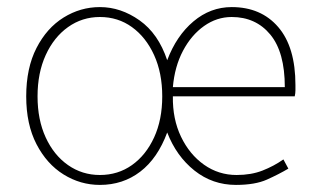

<svg xmlns="http://www.w3.org/2000/svg" viewBox="-20 -510 892 542"><path d="M262 12Q207 12 159.5 -17.5Q112 -47 83 -103Q54 -159 54 -238Q54 -318 83 -374.5Q112 -431 159.5 -460.5Q207 -490 262 -490Q321 -490 374 -452.5Q427 -415 452 -340Q478 -409 526 -449.5Q574 -490 634 -490Q717 -490 765.5 -433.5Q814 -377 814 -270Q814 -263 814 -255Q814 -247 812 -238H468Q467 -174 491 -124Q515 -74 556 -45Q597 -16 648 -16Q689 -16 721 -28.5Q753 -41 780 -60L794 -34Q767 -18 733.5 -3Q700 12 646 12Q580 12 529 -28.5Q478 -69 452 -136Q425 -63 376 -25.5Q327 12 262 12ZM262 -16Q313 -16 352.5 -44Q392 -72 415 -122Q438 -172 438 -238Q438 -304 415 -354.5Q392 -405 352.5 -433.5Q313 -462 262 -462Q212 -462 172 -433.5Q132 -405 109 -354.5Q86 -304 86 -238Q86 -172 109 -122Q132 -72 172 -44Q212 -16 262 -16ZM468 -264H784Q784 -363 743 -412.5Q702 -462 634 -462Q592 -462 556 -436.5Q520 -411 496.5 -366.5Q473 -322 468 -264Z"/></svg>

Font: Assistant ExtraLight
Style: Regular
Weight: 200
Designer: Hebrew By Ben Nathan, Latin by Paul Hunt
Version: Version 3.000